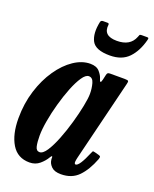

<svg xmlns="http://www.w3.org/2000/svg" viewBox="-144 -825 738 921"><g transform="rotate(20 225.0 -365.0)"><path d="M426.5 -115Q403.5 -55 369.8 -20.2Q336 14.5 280.5 14.5Q247.5 14.5 232 -0.8Q216.5 -16 214.5 -34Q213.5 -38 213.8 -40.5Q214 -43 214 -47Q213 -59 204 -44Q192 -23 170.8 -5Q149.5 13 119.5 13Q58.5 13 28.2 -37Q-2 -87 -2 -168.5Q-2 -244.5 18.8 -310.5Q39.5 -376.5 73.8 -426.2Q108 -476 149.8 -504Q191.5 -532 233.5 -532Q265.5 -532 281 -514.2Q296.5 -496.5 301 -480Q304 -468 308 -467Q312 -466 315.5 -481.5L321 -506Q322.5 -513.5 325.8 -516.8Q329 -520 338 -520H412.5Q428.5 -520 431 -516.2Q433.5 -512.5 430 -500L328.5 -86Q327.5 -82 326.2 -75Q325 -68 325 -64.5Q325 -53.5 331.5 -53.5Q350 -53.5 382.5 -131Q385.5 -138.5 387.2 -140.8Q389 -143 400 -140L420 -134.5Q427.5 -132.5 428.8 -128.8Q430 -125 426.5 -115ZM280.5 -395.5Q280.5 -423.5 273.5 -448.5Q266.5 -473.5 247 -473.5Q231 -473.5 213.8 -448Q196.5 -422.5 180.2 -381.5Q164 -340.5 150.8 -293.2Q137.5 -246 129.8 -201.2Q122 -156.5 122 -124.5Q122 -91.5 126.8 -70.8Q131.5 -50 148.5 -50Q165.5 -50 183.8 -78Q202 -106 219.2 -149.8Q236.5 -193.5 250.2 -241.8Q264 -290 272.2 -331.5Q280.5 -373 280.5 -395.5ZM306 -601Q233 -601 213.8 -637.2Q194.5 -673.5 207.5 -735.5Q209.5 -745 221 -745H243Q251.5 -745 250.5 -737Q243 -678.5 314 -678.5Q382 -678.5 402.5 -730.5Q405.5 -737.5 406.8 -741.2Q408 -745 417 -745H444Q451.5 -745 452.2 -742.8Q453 -740.5 451.5 -733Q436 -672.5 401.8 -636.8Q367.5 -601 306 -601Z"/></g></svg>

Font: Besley* Condensed Semi
Style: Italic
Weight: 600
Width: 3
Italic angle: -13°
Designer: Owen Earl
Foundry: indestructible type*
Version: Version 3.000; ttfautohint (v1.8.3)